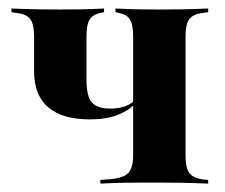

<svg xmlns="http://www.w3.org/2000/svg" viewBox="-20 -438 536 458"><path d="M194.4 -153.2Q129 -153.2 95.2 -181.9Q61.3 -210.5 61.3 -268.5V-350.8Q61.3 -380.6 52 -392.7Q42.7 -404.8 17.7 -407.3L7.3 -408.9V-417.7Q45.2 -416.1 71.4 -415.7Q97.6 -415.3 123.4 -415.3Q148.4 -415.3 172.6 -415.7Q196.8 -416.1 228.2 -417.7V-408.9L220.2 -407.3Q202.4 -404 194.4 -392.3Q186.3 -380.6 186.3 -350.8V-248.4Q186.3 -207.3 199.6 -193.1Q212.9 -179 242.7 -179Q262.1 -179 276.6 -183.9Q291.1 -188.7 301.6 -198.4V-190.3Q287.1 -174.2 260.1 -163.7Q233.1 -153.2 194.4 -153.2ZM359.7 -2.4Q338.7 -2.4 318.1 -2.4Q297.6 -2.4 273.8 -2Q250 -1.6 219.4 0V-8.9L243.5 -10.5Q265.3 -12.9 276.6 -18.5Q287.9 -24.2 292.7 -35.9Q297.6 -47.6 297.6 -66.9V-350.8Q297.6 -380.6 289.5 -392.3Q281.5 -404 262.9 -407.3L255.6 -408.9V-417.7Q287.1 -416.1 311.3 -415.7Q335.5 -415.3 359.7 -415.3Q386.3 -415.3 412.5 -415.7Q438.7 -416.1 476.6 -417.7V-408.9L465.3 -407.3Q441.1 -404.8 431.9 -392.7Q422.6 -380.6 422.6 -350.8V-66.9Q422.6 -37.1 431.9 -25Q441.1 -12.9 465.3 -9.7L476.6 -8.9V0Q438.7 -1.6 412.5 -2Q386.3 -2.4 359.7 -2.4Z"/></svg>

Font: Playfair 144pt SemiCondensed ExtraBold
Style: Regular
Weight: 800
Width: 4
Designer: Claus Eggers Sørensen
Foundry: Claus Eggers Sørensen
Version: Version 2.203